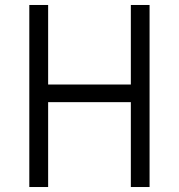

<svg xmlns="http://www.w3.org/2000/svg" viewBox="-20 -751 718 771"><path d="M97.7 -731H173.3V-411.6H505.4V-731H580.6V0H505.4V-340.8H173.3V0H97.7Z"/></svg>

Font: Glacial Indifference
Style: Regular
Weight: 400
Designer: Alfredo Marco Pradil
Foundry: Alfredo Marco Pradil
Version: Version 1.312